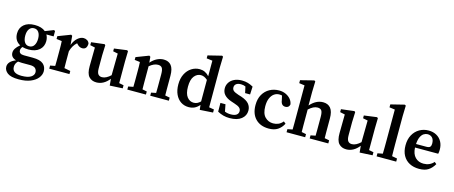

<svg xmlns="http://www.w3.org/2000/svg" viewBox="-53 -1481 5813 2461"><g transform="rotate(15 2854.0 -250.0)"><path d="M120 94Q120 181 244 181Q327 181 367 155.5Q407 130 407 92Q407 60 386 39.5Q365 19 315 19H208Q178 19 155 16Q120 50 120 94ZM241 -210Q283 -210 305.5 -244Q328 -278 328 -333Q328 -386 306.5 -418Q285 -450 244 -450Q204 -450 181 -417.5Q158 -385 158 -330Q158 -275 179.5 -242.5Q201 -210 241 -210ZM242 -168Q199 -168 161 -179Q141 -155 141 -131Q141 -81 207 -81H324Q422 -81 464 -45Q506 -9 506 52Q506 98 473 140Q440 182 376.5 208Q313 234 220 234Q115 234 70.5 199.5Q26 165 26 117Q26 83 49.5 56Q73 29 126 7Q55 -14 55 -77Q55 -105 72.5 -133Q90 -161 128 -192Q49 -234 49 -330Q49 -404 100.5 -448.5Q152 -493 243 -493Q334 -493 385 -450L497 -494L512 -484V-414H416Q426 -396 431.5 -375Q437 -354 437 -330Q437 -257 385.5 -212.5Q334 -168 242 -168Z M565 0V-41L630 -54Q631 -91 631 -134.5Q631 -178 631 -210V-263Q631 -304 630.5 -328.5Q630 -353 628 -383L557 -392V-429L724 -493L740 -483L750 -364Q773 -426 812 -459.5Q851 -493 890 -493Q917 -493 939 -479Q961 -465 968 -439Q966 -362 904 -362Q867 -362 835 -397L826 -407Q772 -360 750 -280V-210Q750 -179 750 -136.5Q750 -94 751 -57L833 -41V0Z M1370 9 1362 -79Q1289 14 1192 14Q1130 14 1093 -26.5Q1056 -67 1057 -166L1060 -413L995 -427V-466L1169 -487L1181 -476L1176 -342V-170Q1176 -114 1193.5 -91.5Q1211 -69 1245 -69Q1273 -69 1302.5 -84.5Q1332 -100 1359 -126L1363 -414L1299 -427V-464L1469 -487L1482 -476L1479 -342V-53L1540 -41V0Z M1601 0V-41L1667 -54Q1668 -91 1668 -134.5Q1668 -178 1668 -210V-263Q1668 -304 1667.5 -328.5Q1667 -353 1665 -383L1594 -392V-429L1761 -493L1777 -483L1784 -406Q1822 -450 1865.5 -471.5Q1909 -493 1954 -493Q2019 -493 2054 -450Q2089 -407 2089 -314V-210Q2089 -176 2089 -133.5Q2089 -91 2090 -53L2152 -41V0H1905V-41L1969 -54Q1970 -91 1970 -133.5Q1970 -176 1970 -210V-304Q1970 -363 1954 -386Q1938 -409 1900 -409Q1846 -409 1787 -359V-210Q1787 -178 1787 -134.5Q1787 -91 1788 -53L1848 -41V0Z M2342 -237Q2342 -146 2377 -101.5Q2412 -57 2465 -57Q2491 -57 2512.5 -67.5Q2534 -78 2554 -98V-384Q2530 -405 2509 -414Q2488 -423 2466 -423Q2415 -423 2378.5 -378Q2342 -333 2342 -237ZM2565 11 2558 -53Q2530 -20 2496 -3Q2462 14 2417 14Q2358 14 2312.5 -16Q2267 -46 2241 -102Q2215 -158 2215 -235Q2215 -314 2244.5 -372Q2274 -430 2323.5 -461.5Q2373 -493 2432 -493Q2505 -493 2558 -434V-640L2480 -650V-689L2662 -734L2677 -725L2673 -583V-52L2739 -41V0Z M2960 14Q2915 14 2876 3.5Q2837 -7 2799 -28L2798 -144H2865L2883 -51Q2919 -36 2961 -36Q3012 -36 3037.5 -54Q3063 -72 3063 -104Q3063 -132 3042.5 -150Q3022 -168 2974 -183L2924 -200Q2868 -219 2835.5 -253.5Q2803 -288 2803 -341Q2803 -382 2825 -416.5Q2847 -451 2889.5 -472Q2932 -493 2993 -493Q3036 -493 3071.5 -482.5Q3107 -472 3142 -452L3137 -347H3071L3053 -430Q3026 -443 2991 -443Q2951 -443 2929 -426Q2907 -409 2907 -380Q2907 -353 2925 -336.5Q2943 -320 2995 -303L3034 -291Q3108 -266 3139 -228.5Q3170 -191 3170 -140Q3170 -73 3115.5 -29.5Q3061 14 2960 14Z M3480 14Q3368 14 3303.5 -52Q3239 -118 3239 -235Q3239 -317 3272 -374.5Q3305 -432 3361 -462.5Q3417 -493 3485 -493Q3534 -493 3574 -474.5Q3614 -456 3639.5 -425Q3665 -394 3670 -356Q3660 -311 3614 -311Q3558 -311 3549 -381L3536 -440Q3527 -442 3517.5 -443Q3508 -444 3499 -444Q3463 -444 3432.5 -423Q3402 -402 3383 -359.5Q3364 -317 3364 -252Q3364 -155 3408.5 -110Q3453 -65 3516 -65Q3552 -65 3584 -78Q3616 -91 3645 -125L3673 -102Q3644 -46 3597.5 -16Q3551 14 3480 14Z M3714 0V-41L3780 -54Q3781 -91 3781 -134.5Q3781 -178 3781 -210V-640L3708 -650V-689L3886 -734L3901 -725L3897 -583V-404Q3975 -493 4069 -493Q4134 -493 4169.5 -450Q4205 -407 4205 -314V-210Q4205 -176 4205 -133.5Q4205 -91 4206 -53L4268 -41V0H4021V-41L4085 -54Q4086 -91 4086 -133.5Q4086 -176 4086 -210V-304Q4086 -364 4070.5 -386.5Q4055 -409 4017 -409Q3962 -409 3900 -351V-210Q3900 -177 3900 -134Q3900 -91 3901 -53L3961 -41V0Z M4686 9 4678 -79Q4605 14 4508 14Q4446 14 4409 -26.5Q4372 -67 4373 -166L4376 -413L4311 -427V-466L4485 -487L4497 -476L4492 -342V-170Q4492 -114 4509.5 -91.5Q4527 -69 4561 -69Q4589 -69 4618.5 -84.5Q4648 -100 4675 -126L4679 -414L4615 -427V-464L4785 -487L4798 -476L4795 -342V-53L4856 -41V0Z M4909 0V-41L4977 -54Q4978 -93 4978.5 -132Q4979 -171 4979 -210V-640L4906 -650V-689L5087 -734L5102 -725L5098 -583V-210Q5098 -171 5098.5 -132Q5099 -93 5100 -54L5169 -41V0Z M5469 -444Q5443 -444 5418.5 -429Q5394 -414 5377 -379Q5360 -344 5356 -284H5491Q5530 -284 5542.5 -299Q5555 -314 5555 -341Q5555 -393 5531 -418.5Q5507 -444 5469 -444ZM5474 14Q5401 14 5346 -15Q5291 -44 5260.5 -99.5Q5230 -155 5230 -234Q5230 -314 5262 -372Q5294 -430 5348.5 -461.5Q5403 -493 5469 -493Q5529 -493 5574 -468Q5619 -443 5644 -398Q5669 -353 5669 -292Q5669 -260 5663 -237H5355Q5359 -152 5402 -108.5Q5445 -65 5512 -65Q5595 -65 5647 -124L5674 -102Q5643 -47 5597 -16.5Q5551 14 5474 14Z"/></g></svg>

Font: Source Serif 4 Semibold
Style: Regular
Weight: 600
Designer: Frank Grießhammer
Foundry: Adobe
Version: Version 4.005;hotconv 1.1.0;makeotfexe 2.6.0